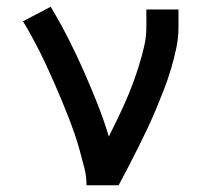

<svg xmlns="http://www.w3.org/2000/svg" viewBox="-20 -548 640 568"><path d="M236 0Q236 -26 229.5 -51.5Q223 -77 216 -102.5Q209 -128 200.5 -152.5Q192 -177 182.5 -201.5Q173 -226 163 -250Q153 -274 142.5 -298Q132 -322 121 -346Q110 -370 98.5 -393Q87 -416 74.5 -439Q62 -462 48 -485L130 -528Q157 -483 181 -436Q205 -389 226.5 -340.5Q248 -292 267.5 -243Q287 -194 302 -144Q315 -170 327.5 -196Q340 -222 351.5 -248Q363 -274 373 -301Q383 -328 391.5 -355.5Q400 -383 406.5 -411Q413 -439 413 -468V-520H508V-468Q508 -436 501.5 -405.5Q495 -375 486 -344.5Q477 -314 465.5 -284.5Q454 -255 442 -226Q430 -197 416.5 -168.5Q403 -140 389 -112Q375 -84 360.5 -56Q346 -28 331 0Z"/></svg>

Font: Iosevka Etoile Medium
Style: Regular
Weight: 500
Designer: Belleve Invis
Foundry: Belleve Invis
Version: Version 22.1.2; ttfautohint (v1.8.4)